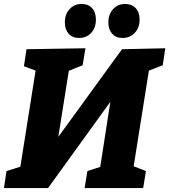

<svg xmlns="http://www.w3.org/2000/svg" viewBox="-31 -951 856 971"><path d="M805 -707 792 -621 722 -594 645 -110 707 -86 693 0H397L411 -86L476 -107L527 -436L212 0H-11L2 -86L72 -108L149 -594L90 -616L103 -702L401 -707L387 -621L317 -593L264 -259L586 -702ZM297 -838Q297 -879 321 -905Q345 -931 382 -931Q415 -931 434.5 -910Q454 -889 454 -852Q454 -810 430 -784.5Q406 -759 369 -759Q335 -759 316 -780.5Q297 -802 297 -838ZM517 -838Q517 -879 541 -905Q565 -931 602 -931Q635 -931 655 -910Q675 -889 675 -852Q675 -811 650.5 -785Q626 -759 589 -759Q555 -759 536 -780.5Q517 -802 517 -838Z"/></svg>

Font: Bitter Pro ExtraBold
Style: Italic
Weight: 800
Italic angle: -9°
Designer: Sol Matas, and Bitter project Authors
Foundry: Sol Matas
Version: Version 1.010